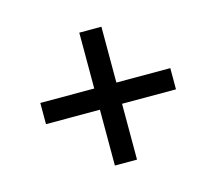

<svg xmlns="http://www.w3.org/2000/svg" viewBox="-74 -659 723 642"><g transform="rotate(-15 287.5 -338.0)"><path d="M249.2 -107.5V-300.8H62.5V-374.2H249.2V-567.5H325.8V-374.2H512.5V-300.8H325.8V-107.5Z"/></g></svg>

Font: Funnel Display
Style: Regular
Weight: 400
Designer: NORD ID, Kristian Moeller
Foundry: Dicotype
Version: Version 1.000